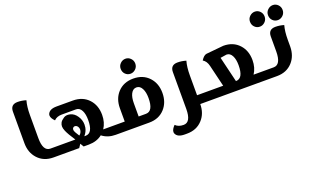

<svg xmlns="http://www.w3.org/2000/svg" viewBox="-96 -1233 3270 2000"><g transform="rotate(-20 1539.0 -233.5)"><path d="M333 -97.7V0H308.1Q200.2 0 135.3 -71.3Q73.2 -139.2 73.2 -243.7V-592.3Q73.2 -671.4 152.3 -671.4Q198.7 -671.4 246.1 -656.7Q227.5 -592.3 227.5 -500V-243.7Q227.5 -97.7 308.6 -97.7Z M666.5 -169.4Q667.5 -175.3 667.5 -180.7Q667.5 -197.3 657.7 -212.4Q648.9 -225.6 635.3 -229Q630.4 -230 626 -230Q618.2 -230 612.3 -226.1Q603 -220.2 600.6 -211.4Q599.1 -206.1 599.1 -200.7Q599.1 -197.8 599.6 -194.3Q602.5 -175.3 637.7 -122.6Q661.1 -138.7 666.5 -169.4ZM1042 -97.7V0H997.1Q909.7 0 848.6 -48.3Q788.1 -0.5 699.7 0H641.6L618.2 -39.1L592.3 0H310.1V-97.7H585Q532.2 -176.8 513.2 -221.7Q500.5 -252.4 500.5 -272.9Q500.5 -293.9 511.2 -314Q522 -334 551.8 -353.5Q570.3 -366.2 595.2 -366.2Q609.4 -366.2 625 -362.3Q669.4 -351.1 698.7 -306.2Q728 -262.2 728 -211.4Q728 -195.3 725.1 -178.7Q717.3 -136.2 684.6 -97.7H699.7Q780.3 -97.7 780.3 -244.1Q780.3 -308.6 760.7 -347.7Q739.3 -390.6 699.2 -390.6H540.5Q485.4 -390.6 454.1 -357.9Q417 -395 417 -424.3Q417 -433.6 420.4 -441.9Q440.4 -488.3 519.5 -488.3H699.7Q808.6 -487.8 873.5 -417Q935.1 -349.6 935.1 -244.6Q935.1 -159.7 893.6 -97.7Z M1360.8 -544.9Q1327.1 -544.9 1303.7 -568.4Q1280.3 -591.8 1280.3 -628.4Q1280.3 -662.6 1305.2 -686.5Q1329.6 -710.4 1362.8 -710.4Q1395 -710.4 1418.5 -686.5Q1442.4 -662.6 1442.4 -628.4Q1442.4 -592.8 1417.5 -568.8Q1392.6 -544.9 1360.8 -544.9ZM1367.7 -97.7Q1449.2 -97.7 1449.2 -244.1Q1449.2 -308.1 1428.7 -347.7Q1407.2 -390.6 1367.7 -390.6Q1328.1 -390.6 1306.2 -347.7Q1286.6 -308.6 1286.6 -244.1V-97.7ZM1367.7 -488.3Q1476.1 -488.3 1541.5 -417Q1603.5 -349.1 1603.5 -244.6Q1603.5 -140.1 1542 -71.8Q1477.1 0 1368.7 0H1017.6V-97.7H1132.3V-244.6Q1132.3 -349.6 1193.8 -417Q1258.8 -488.3 1367.7 -488.3Z M2041.5 0H1934.1Q1933.6 104 1871.6 171.4Q1806.6 242.7 1699.2 242.7H1673.8Q1595.2 242.7 1575.2 196.3Q1571.8 188 1571.8 178.7Q1571.8 149.4 1608.4 112.3Q1640.1 145 1696.8 145H1698.2Q1779.3 145 1779.8 -1V-409.7Q1779.8 -488.3 1858.9 -488.3Q1905.3 -488.3 1952.6 -474.1Q1934.1 -409.7 1934.1 -316.9V-97.7H2041.5Z M2366.2 -97.7Q2447.8 -97.7 2447.8 -244.1Q2447.8 -308.6 2427.7 -347.7Q2406.2 -390.6 2366.7 -390.6L2297.4 -379.9L2365.2 -97.7ZM2724.1 -97.7V0H2014.6V-97.7H2223.6L2166 -337.4Q2153.3 -393.6 2113.3 -417.5Q2143.6 -465.8 2174.8 -469.7L2366.7 -488.3Q2475.6 -488.3 2540.5 -417Q2602.1 -349.6 2602.1 -244.6Q2602.1 -160.2 2560.5 -97.7Z M2937 -568.4Q2913.6 -591.8 2913.6 -628.4Q2913.6 -662.6 2938.5 -686.5Q2963.4 -710.4 2996.1 -710.4Q3028.3 -710.4 3052.2 -686.5Q3075.7 -662.6 3075.7 -628.4Q3075.7 -592.8 3050.8 -568.8Q3025.9 -544.9 2994.1 -544.9Q2960.4 -544.9 2937 -568.4ZM2737.8 -568.4Q2713.9 -591.8 2713.9 -628.4Q2713.9 -662.6 2738.8 -686.5Q2763.7 -710.4 2796.4 -710.4Q2829.1 -710.4 2852.5 -686.5Q2876 -662.6 2876 -628.4Q2876 -592.8 2851.1 -568.8Q2826.7 -544.9 2794.4 -544.9Q2760.7 -544.9 2737.8 -568.4ZM3037.6 -474.1Q3019.5 -409.2 3019.5 -316.9V-243.7Q3019 -139.2 2957.5 -71.3Q2892.6 0 2784.7 0H2701.2V-97.7H2783.7Q2864.7 -97.7 2865.2 -243.7V-409.7Q2865.2 -488.3 2944.3 -488.3Q2991.2 -488.3 3037.6 -474.1Z"/></g></svg>

Font: Sukar
Style: black
Weight: 900
Designer: Dario Muhafara - Ghiath Alsory
Foundry: Dario Muhafara - Ghiath Alsory
Version: Version 1.00 March 27, 2016, initial release